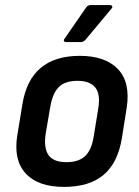

<svg xmlns="http://www.w3.org/2000/svg" viewBox="-20 -722 547 753"><path d="M231 11Q129 11 80.5 -42Q32 -95 48 -192L68 -314Q99 -503 293 -503Q393 -503 442.5 -451Q492 -399 477 -300L458 -180Q442 -83 386 -36Q330 11 231 11ZM241 -86Q289 -86 314.5 -110.5Q340 -135 348 -190L365 -294Q375 -352 354 -378.5Q333 -405 284 -405Q235 -405 210.5 -380.5Q186 -356 177 -302L159 -197Q151 -141 170.5 -113.5Q190 -86 241 -86ZM238 -557Q233 -557 231 -561Q229 -565 233 -570L316 -690Q323 -702 334 -702H412Q418 -702 420 -697.5Q422 -693 417 -688L317 -568Q308 -557 297 -557Z"/></svg>

Font: Sofia Sans Semi Condensed
Style: Bold Italic
Weight: 700
Italic angle: -9°
Version: Version 4.100